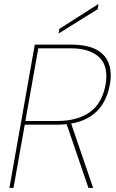

<svg xmlns="http://www.w3.org/2000/svg" viewBox="-20 -918 565 938"><path d="M26 0 150 -700H325Q407 -700 452 -675Q497 -650 512 -606Q527 -562 517 -506Q506 -445 475.5 -401Q445 -357 391.5 -333Q338 -309 256 -309H101L46 0ZM412 0 302 -322H325L435 0ZM104 -327H261Q357 -327 418 -369.5Q479 -412 496 -506Q511 -593 465.5 -637.5Q420 -682 324 -682H167ZM266 -754 270 -777 460 -898H461L457 -873Z"/></svg>

Font: DM Sans 28pt Thin
Style: Italic
Weight: 250
Italic angle: -10°
Version: Version 4.004;gftools[0.9.30]